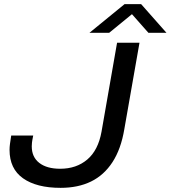

<svg xmlns="http://www.w3.org/2000/svg" viewBox="-20 -893 822 925"><path d="M272 12Q156 12 91 -34Q26 -80 26 -171Q26 -184 28 -199.5Q30 -215 34 -240H140Q135 -216 134 -205.5Q133 -195 133 -188Q133 -136 169.5 -108Q206 -80 270 -80Q348 -80 400.5 -124.5Q453 -169 469 -258L544 -687H652L579 -271Q563 -175 522 -112Q481 -49 418.5 -18.5Q356 12 272 12ZM411 -735 580 -873H660L782 -735H695L596 -847H643L506 -735Z"/></svg>

Font: Archivo Expanded
Style: Italic
Weight: 400
Width: 7
Italic angle: -10°
Designer: Hector Gatti
Foundry: Omnibus-Type
Version: Version 2.001